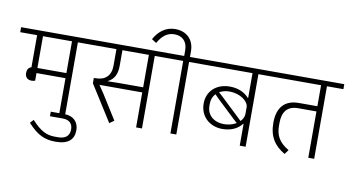

<svg xmlns="http://www.w3.org/2000/svg" viewBox="-122 -1186 3114 1702"><g transform="rotate(10 1434.5 -335.0)"><path d="M154 -247C166 -247 178 -249 185 -253V-321H446V0H499V-653H648V-698H-20V-653H132V-364C107 -357 94 -336 94 -307C94 -270 114 -247 154 -247ZM446 -653V-367H185V-653Z M458 249C573 249 621 198 621 117C621 44 574 -6 491 -6H369V35H485C542 35 574 65 574 117C574 176 538 206 472 206H444C370 206 314 181 233 92L204 123C292 219 358 249 458 249Z M897 4 938 -25 802 -242 754 -313V-315H1138V0H1191V-653H1339V-698H608V-653H846V-504C846 -413 794 -367 710 -367H693V-319ZM820 -361C872 -388 900 -432 900 -512V-653H1138V-361H914L820 -359Z M1447 0H1500V-653H1649V-698H1500V-748C1500 -853 1433 -919 1329 -919C1242 -919 1180 -866 1141 -795L1183 -768C1219 -832 1263 -872 1330 -872C1401 -872 1448 -829 1448 -748V-698H1299V-653H1447Z M2071 0H2124V-653H2272V-698H1609V-653H2071V-430H2067C2037 -465 1981 -501 1895 -501C1772 -501 1691 -423 1691 -313C1691 -196 1779 -119 1893 -119C1981 -119 2038 -157 2067 -196H2071ZM2039 -217 2005 -250 1840 -406 1809 -434V-435C1812 -437 1815 -438 1819 -440C1842 -451 1867 -457 1900 -457C1999 -457 2072 -397 2072 -347V-286C2072 -262 2060 -237 2040 -217ZM1901 -164C1803 -164 1745 -222 1745 -301V-322C1745 -358 1758 -388 1779 -411H1781L1814 -377L1979 -221L2009 -194V-193C2005 -190 2000 -187 1995 -185C1968 -173 1941 -164 1901 -164Z M2475 3 2504 -36C2410 -92 2383 -152 2383 -237V-262C2383 -358 2426 -417 2522 -417H2688V0H2741V-653H2889V-698H2232V-653H2688V-464H2521C2398 -464 2329 -393 2329 -252C2329 -129 2379 -53 2475 3Z"/></g></svg>

Font: IBM Plex Devanagari Light
Style: Regular
Weight: 300
Designer: Mike Abbink, Paul van der Laan, Pieter van Rosmalen, Erin McLaughlin
Foundry: Bold Monday
Version: Version 1.0